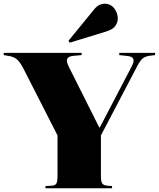

<svg xmlns="http://www.w3.org/2000/svg" viewBox="-40 -1015 856 1035"><path d="M205 0V-12L239 -14Q258 -15 264 -26Q270 -37 270 -70V-285L88 -642Q72 -674 55.5 -691Q39 -708 10 -713L-20 -718V-730H400V-718L356 -714Q332 -712 323.5 -699.5Q315 -687 331 -655L495 -328H498L670 -657Q685 -686 678 -698.5Q671 -711 648 -713L603 -718V-730H796V-718L764 -714Q740 -710 727 -698Q714 -686 699 -657L504 -285V-66Q504 -35 511.5 -25.5Q519 -16 538 -14L564 -12V0ZM336 -785 329 -795 468 -965Q482 -982 496 -988.5Q510 -995 523 -995Q557 -995 576 -969.5Q595 -944 595 -916Q595 -894 581.5 -875Q568 -856 532 -845Z"/></svg>

Font: Literata 72pt Black
Style: Regular
Weight: 900
Designer: Latin by Veronika Burian and Jose Scaglione. Greek by Irene Vlachou. Cyrillic by Vera Evstafieva.
Foundry: TypeTogether
Version: Version 3.002